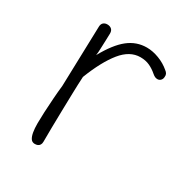

<svg xmlns="http://www.w3.org/2000/svg" viewBox="-136 -645 724 762"><g transform="rotate(30 226.5 -264.5)"><path d="M115 -516Q115 -529 122 -535.5Q129 -542 140 -542Q152 -542 159.5 -535.5Q167 -529 167 -516Q167 -503 166 -483Q165 -463 164.5 -444.5Q164 -426 162 -414Q199 -481 237 -511Q275 -541 322 -541Q349 -541 378 -530Q407 -519 429 -500Q436 -495 439 -489Q442 -483 441 -476Q441 -466 435 -459.5Q429 -453 420 -453Q414 -453 408.5 -455.5Q403 -458 396 -464Q380 -478 361.5 -486.5Q343 -495 319 -495Q271 -495 232.5 -447.5Q194 -400 160 -313Q158 -278 157 -237Q156 -196 155 -155Q154 -114 153.5 -77Q153 -40 153 -12Q153 -3 149.5 2.5Q146 8 140.5 10.5Q135 13 127 13Q115 13 108.5 3.5Q102 -6 99 -23Q96 -40 96 -64Q96 -84 97.5 -115.5Q99 -147 101.5 -181Q104 -215 107 -241Z"/></g></svg>

Font: Playpen Sans ExtraLight
Style: Regular
Weight: 250
Designer: Laura Meseguer, Veronika Burian, José Scaglione
Foundry: TypeTogether
Version: Version 1.001